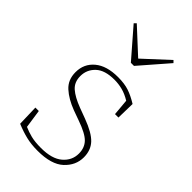

<svg xmlns="http://www.w3.org/2000/svg" viewBox="-224 -788 873 873"><g transform="rotate(45 213.0 -351.5)"><path d="M201 13Q160 13 127 5Q94 -3 58 -18L55 -119H77L90 -30Q112 -20 138 -13.5Q164 -7 203 -7Q273 -7 308 -37Q343 -67 343 -111Q343 -148 320.5 -171.5Q298 -195 235 -217L188 -234Q135 -254 102.5 -283.5Q70 -313 70 -362Q70 -416 110 -449.5Q150 -483 223 -483Q264 -483 293 -473.5Q322 -464 356 -443L354 -354H332L325 -433Q297 -450 271.5 -456.5Q246 -463 220 -463Q158 -463 128 -434.5Q98 -406 98 -365Q98 -326 123.5 -303.5Q149 -281 199 -262L250 -243Q317 -218 344 -189Q371 -160 371 -115Q371 -63 330 -25Q289 13 201 13ZM110 -716 228 -607 346 -716 356 -706 238 -570H218L100 -706Z"/></g></svg>

Font: Source Serif Pro ExtraLight
Style: Regular
Weight: 200
Designer: Frank Grießhammer
Foundry: Adobe Systems Incorporated
Version: Version 3.001;hotconv 1.0.111;makeotfexe 2.5.65597